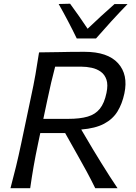

<svg xmlns="http://www.w3.org/2000/svg" viewBox="-20 -988 714 1008"><path d="M35 0Q51 -59.5 64.2 -114.2Q77.5 -169 91.5 -235.5L141.5 -473Q156.5 -541.5 166.2 -597.2Q176 -653 185 -713Q233.5 -713 291 -714.5Q348.5 -716 423.5 -716Q545.5 -716 599.8 -656Q654 -596 633 -497.5Q621.5 -443 596.8 -402.8Q572 -362.5 526.2 -338.2Q480.5 -314 406.5 -308L468 -204Q487.5 -171.5 510.5 -134.5Q533.5 -97.5 556 -62.2Q578.5 -27 597 0H480Q457.5 -46 435.2 -87.2Q413 -128.5 389.5 -169.5L322 -289.5H191.5L180 -235Q166 -169 156.5 -114.2Q147 -59.5 138.5 0ZM407.5 -638H269.5Q258.5 -596 248.5 -553.8Q238.5 -511.5 228.5 -463L207.5 -364H338.5Q400 -364 440.2 -375.8Q480.5 -387.5 504.2 -417Q528 -446.5 539 -500Q548 -542.5 539 -569.5Q530 -596.5 509 -611.5Q488 -626.5 461 -632.2Q434 -638 407.5 -638ZM383 -786Q340 -875 288 -967L348 -968.5Q372 -935.5 395 -903Q418 -870.5 440 -837Q474.5 -870 509.5 -902.2Q544.5 -934.5 581 -966.5H649.5Q606 -921.5 565 -876.8Q524 -832 484 -786Z"/></svg>

Font: Commissioner Flair
Style: Italic
Weight: 400
Italic angle: -12°
Designer: Kostas Bartsokas
Foundry: Kostas Bartsokas
Version: Version 1.000; ttfautohint (v1.8.3)